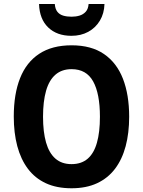

<svg xmlns="http://www.w3.org/2000/svg" viewBox="-20 -958 734 987"><path d="M644 -357.9Q644 -274.4 626 -206.5Q607.9 -138.7 571.3 -90.3Q534.7 -42 479 -16.1Q423.3 9.8 347.7 9.8Q271.5 9.8 215.6 -16.1Q159.7 -42 123.3 -90.6Q86.9 -139.2 68.8 -207Q50.8 -274.9 50.8 -358.9Q50.8 -474.6 83.3 -556.4Q115.7 -638.2 181.9 -681.6Q248 -725.1 348.1 -725.1Q449.2 -725.1 514.6 -680.2Q580.1 -635.3 612.1 -553Q644 -470.7 644 -357.9ZM201.2 -357.9Q201.2 -279.8 216.8 -225.3Q232.4 -170.9 264.9 -142.6Q297.4 -114.3 347.7 -114.3Q398.4 -114.3 430.7 -142.1Q462.9 -169.9 478.3 -224.4Q493.7 -278.8 493.7 -357.9Q493.7 -477.1 458.7 -539.8Q423.8 -602.5 348.1 -602.5Q297.9 -602.5 265.1 -574.2Q232.4 -545.9 216.8 -491.2Q201.2 -436.5 201.2 -357.9ZM517.1 -937.5Q515.6 -888.7 493.4 -851.8Q471.2 -814.9 433.6 -794.4Q396 -773.9 347.2 -773.9Q272.5 -773.9 227.8 -816.9Q183.1 -859.9 180.7 -937.5H261.7Q263.7 -911.6 274.9 -897.5Q286.1 -883.3 304.9 -877.7Q323.7 -872.1 348.1 -872.1Q370.1 -872.1 389.2 -877.9Q408.2 -883.8 420.9 -897.9Q433.6 -912.1 435.5 -937.5Z"/></svg>

Font: Open Sans SemiCondensed
Style: Bold
Weight: 700
Width: 4
Designer: Monotype Design Team
Foundry: Monotype Imaging Inc.
Version: Version 3.003